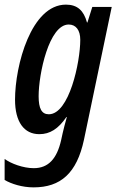

<svg xmlns="http://www.w3.org/2000/svg" viewBox="-44 -570 503 830"><path d="M101 240C218 240 288 179 319 34L439 -540H355L334 -473H332C318 -524 291 -550 241 -550C91 -550 21 -288 21 -139C21 -43 60 10 126 10C172 10 208 -13 243 -64H245C237 -37 231 -11 227 5L220 37C202 115 166 157 102 157C56 157 3 137 -24 117V208C5 225 52 240 101 240ZM167 -76C136 -76 123 -101 123 -154C123 -251 168 -464 253 -464C284 -464 303 -440 303 -398C303 -301 255 -76 167 -76Z"/></svg>

Font: Noto Sans UI Condensed Medium
Style: Italic
Weight: 500
Width: 3
Italic angle: -12°
Designer: Monotype Design Team
Foundry: Monotype Imaging Inc.
Version: Version 1.901